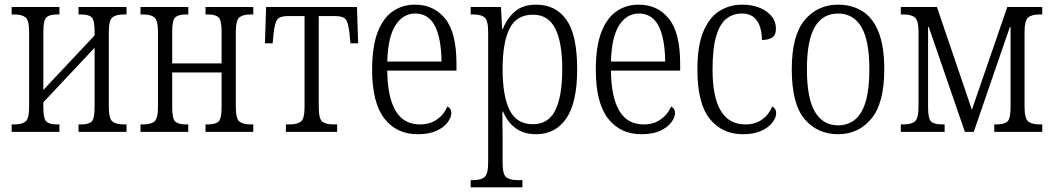

<svg xmlns="http://www.w3.org/2000/svg" viewBox="-20 -566 4523 824"><path d="M30 0V-32H41Q74 -32 89.5 -44.5Q105 -57 105 -108V-428Q105 -479 89.5 -491.5Q74 -504 41 -504H30V-536H235V-504H225Q193 -504 179.5 -492Q166 -480 166 -430V-180L386 -414V-430Q386 -480 373 -492Q360 -504 328 -504H317V-536H523V-504H512Q478 -504 462.5 -491.5Q447 -479 447 -428V-108Q447 -57 462.5 -44.5Q478 -32 512 -32H523V0H317V-32H328Q360 -32 373 -44Q386 -56 386 -106V-361L166 -127V-106Q166 -56 179.5 -44Q193 -32 225 -32H235V0Z M583 0V-32H594Q627 -32 642.5 -44.5Q658 -57 658 -108V-428Q658 -479 642.5 -491.5Q627 -504 594 -504H583V-536H788V-504H778Q746 -504 732.5 -492Q719 -480 719 -430V-294H931V-430Q931 -480 917.5 -492Q904 -504 872 -504H862V-536H1067V-504H1056Q1023 -504 1007.5 -491.5Q992 -479 992 -428V-108Q992 -57 1007.5 -44.5Q1023 -32 1056 -32H1067V0H862V-32H872Q904 -32 917.5 -44Q931 -56 931 -106V-255H719V-106Q719 -56 732.5 -44Q746 -32 778 -32H788V0Z M1207 0V-32H1222Q1255 -32 1271 -44Q1287 -56 1287 -106V-497H1215Q1182 -497 1170.5 -483Q1159 -469 1154 -421L1150 -380H1117L1122 -536H1512L1517 -380H1484L1480 -421Q1475 -469 1463.5 -483Q1452 -497 1419 -497H1348V-106Q1348 -56 1363.5 -44Q1379 -32 1412 -32H1427V0Z M1773 10Q1681 10 1629 -58Q1577 -126 1577 -266Q1577 -367 1601 -428.5Q1625 -490 1666.5 -518Q1708 -546 1761 -546Q1842 -546 1890.5 -486Q1939 -426 1939 -293V-263H1642Q1643 -150 1677.5 -91Q1712 -32 1783 -32Q1825 -32 1855.5 -53.5Q1886 -75 1900 -109Q1917 -101 1917 -81Q1917 -63 1901.5 -41.5Q1886 -20 1854 -5Q1822 10 1773 10ZM1875 -302Q1873 -407 1845 -457.5Q1817 -508 1762 -508Q1710 -508 1677.5 -458Q1645 -408 1642 -302Z M2000 238V207H2010Q2044 207 2059.5 194Q2075 181 2075 131V-429Q2075 -479 2059.5 -491.5Q2044 -504 2011 -504H2000V-536H2130L2135 -442H2138Q2157 -489 2191 -517.5Q2225 -546 2281 -546Q2365 -546 2411 -481Q2457 -416 2457 -269Q2457 -126 2410.5 -58Q2364 10 2281 10Q2227 10 2192 -16.5Q2157 -43 2139 -87H2136Q2137 -39 2137 23V133Q2137 182 2152.5 194.5Q2168 207 2201 207H2222V238ZM2267 -33Q2334 -33 2363.5 -93.5Q2393 -154 2393 -269Q2393 -384 2363 -443.5Q2333 -503 2267 -503Q2197 -503 2167 -443.5Q2137 -384 2137 -269Q2137 -154 2167 -93.5Q2197 -33 2267 -33Z M2733 10Q2641 10 2589 -58Q2537 -126 2537 -266Q2537 -367 2561 -428.5Q2585 -490 2626.5 -518Q2668 -546 2721 -546Q2802 -546 2850.5 -486Q2899 -426 2899 -293V-263H2602Q2603 -150 2637.5 -91Q2672 -32 2743 -32Q2785 -32 2815.5 -53.5Q2846 -75 2860 -109Q2877 -101 2877 -81Q2877 -63 2861.5 -41.5Q2846 -20 2814 -5Q2782 10 2733 10ZM2835 -302Q2833 -407 2805 -457.5Q2777 -508 2722 -508Q2670 -508 2637.5 -458Q2605 -408 2602 -302Z M3168 10Q3079 10 3026 -56Q2973 -122 2973 -267Q2973 -372 2999.5 -433Q3026 -494 3069.5 -520Q3113 -546 3164 -546Q3228 -546 3269 -517Q3310 -488 3310 -443Q3310 -416 3295 -405.5Q3280 -395 3250 -394Q3250 -424 3242 -450Q3234 -476 3215 -492Q3196 -508 3164 -508Q3127 -508 3098.5 -486.5Q3070 -465 3054 -412Q3038 -359 3038 -267Q3038 -32 3179 -32Q3221 -32 3250.5 -53Q3280 -74 3294 -109Q3311 -100 3311 -81Q3311 -62 3295.5 -41Q3280 -20 3248.5 -5Q3217 10 3168 10Z M3577 10Q3488 10 3433 -55Q3378 -120 3378 -269Q3378 -414 3433.5 -480Q3489 -546 3577 -546Q3636 -546 3681 -518Q3726 -490 3750.5 -428.5Q3775 -367 3775 -269Q3775 -123 3719.5 -56.5Q3664 10 3577 10ZM3577 -28Q3643 -28 3677 -86Q3711 -144 3711 -269Q3711 -393 3676.5 -450.5Q3642 -508 3577 -508Q3511 -508 3477 -450.5Q3443 -393 3443 -269Q3443 -144 3477.5 -86Q3512 -28 3577 -28Z M3846 0V-32H3857Q3891 -32 3906.5 -45Q3922 -58 3922 -108V-428Q3922 -478 3906.5 -491Q3891 -504 3857 -504H3846V-536H4001L4151 -95L4303 -536H4453V-504H4442Q4408 -504 4392.5 -491Q4377 -478 4377 -428V-108Q4377 -58 4392.5 -45Q4408 -32 4442 -32H4453V0H4247V-32H4257Q4289 -32 4303 -44Q4317 -56 4317 -106V-450H4314L4159 0H4121L3966 -450H3963V-106Q3963 -56 3976.5 -44Q3990 -32 4024 -32H4034V0Z"/></svg>

Font: Noto Serif Condensed Light
Style: Regular
Weight: 300
Width: 3
Designer: Monotype Design Team
Foundry: Monotype Imaging Inc.
Version: Version 2.013